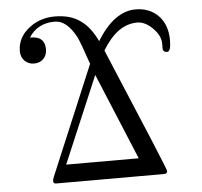

<svg xmlns="http://www.w3.org/2000/svg" viewBox="-50 -731 822 783"><g transform="rotate(-5 361.0 -339.5)"><path d="M662 -542C662 -582 651 -615 628 -640C604 -666 572 -679 533 -679C474 -679 421 -640 374 -563C355 -603 332 -632 307 -649C280 -669 245 -679 202 -679C163 -679 128 -668 98 -645C65 -620 48 -588 48 -550C48 -518 71 -495 102 -495C133 -495 155 -517 155 -548C155 -585 135 -603 94 -602C117 -639 153 -658 200 -658C233 -658 262 -634 287 -587C295 -571 309 -533 329 -474L142 -29C139 -21 137 -15 137 -11C137 -4 141 0 148 0H590C599 0 604 -4 604 -11C604 -18 533 -188 392 -523C433 -591 480 -625 535 -625C556 -625 577 -615 598 -594C619 -573 629 -552 629 -531V-507C631 -499 637 -495 646 -495C657 -495 662 -511 662 -542ZM196 -73 346 -427 493 -73Z"/></g></svg>

Font: Veleka
Style: Regular
Weight: 400
Designer: Stefan Peev, Context Ltd, 2016; SIL International, 1997-2014.
Foundry: Stefan Peev, Context Ltd, 2016
Version: Version 1.000